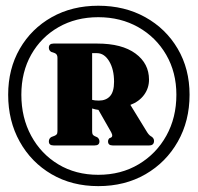

<svg xmlns="http://www.w3.org/2000/svg" viewBox="-20 -780 690 670"><path d="M323 -130.5Q231 -130.5 160 -172Q89 -213.5 48.8 -285.8Q8.5 -358 8.5 -449.5Q8.5 -539.5 49 -609.8Q89.5 -680 160.5 -720Q231.5 -760 323 -760Q415 -760 487 -720Q559 -680 600.2 -609.8Q641.5 -539.5 641.5 -449.5Q641.5 -358 600.5 -285.8Q559.5 -213.5 487.8 -172Q416 -130.5 323 -130.5ZM323 -170Q402.5 -170 464 -206.8Q525.5 -243.5 560.5 -306.5Q595.5 -369.5 595.5 -449.5Q595.5 -527.5 560 -588.8Q524.5 -650 462.8 -685Q401 -720 323 -720Q245 -720 184.2 -685.2Q123.5 -650.5 89 -589.5Q54.5 -528.5 54.5 -449.5Q54.5 -369.5 88.8 -306.2Q123 -243 183.5 -206.5Q244 -170 323 -170ZM500 -502Q500 -472.5 482.8 -449Q465.5 -425.5 435 -414L493.5 -318.5Q498 -311.5 502 -308Q506 -304.5 510 -302.5Q517.5 -296.5 517.5 -288.5Q517.5 -272.5 500.5 -272.5H373Q357 -272.5 357 -286.5Q357 -292.5 361.5 -297.5L365 -299Q376.5 -302.5 368 -318.5L323.5 -396.5Q311.5 -398 301.5 -401.5V-322.5Q301.5 -314 303.5 -310.8Q305.5 -307.5 310.5 -305L319.5 -301Q327 -295.5 327 -286.5Q327 -272.5 310.5 -272.5H167Q150.5 -272.5 150.5 -286.5Q150.5 -297 159.5 -302L170 -306Q175 -308 177.8 -311.2Q180.5 -314.5 180.5 -322.5V-578.5Q180.5 -590.5 171.5 -594.5L159.5 -598.5Q150.5 -603.5 150.5 -613.5Q150.5 -628 167 -628H319.5Q405.5 -628 452.8 -593.2Q500 -558.5 500 -502ZM301.5 -594.5V-431.5Q310.5 -429 325 -429Q350 -429 364 -444.5Q378 -460 378 -494.5Q378 -538 361 -566.2Q344 -594.5 318.5 -594.5Z"/></svg>

Font: Fraunces 144pt S050 Black
Style: Regular
Weight: 900
Version: Version 1.000; ttfautohint (v1.8.3)